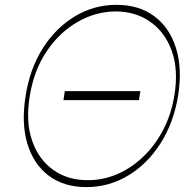

<svg xmlns="http://www.w3.org/2000/svg" viewBox="-20 -757 803 787"><path d="M710.2 -365.1Q691.8 -253.6 637.8 -169Q583.8 -84.5 505.1 -37.3Q426.5 9.9 333.8 9.9Q241.8 9.9 179.5 -37.1Q117.2 -84.2 92 -168.7Q66.8 -253.2 85.2 -365.1Q102.6 -476.2 155.9 -559.8Q209.2 -643.5 287.3 -690.3Q365.4 -737.2 457.4 -737.2Q550.1 -737.2 612.7 -690.3Q675.4 -643.5 701.5 -559.8Q727.6 -476.2 710.2 -365.1ZM694.6 -365.1Q712 -470.5 684.3 -547.8Q656.6 -625 596.2 -667.4Q535.9 -709.9 454.5 -710.2Q373.2 -709.9 299 -667.6Q224.8 -625.4 172.2 -548.1Q119.7 -470.9 102.3 -365.1Q84.5 -259.6 111.2 -181.6Q137.8 -103.7 197.8 -60.9Q257.8 -18.1 339.5 -18.5Q400.6 -18.1 458.5 -42.4Q516.3 -66.8 564.8 -112.4Q613.3 -158 647.4 -221.9Q681.5 -285.9 694.6 -365.1ZM555.4 -383.5 549.7 -346.6H240.1L245.7 -383.5Z"/></svg>

Font: Inter UI Thin
Style: Italic
Weight: 100
Italic angle: -9.39999°
Designer: Rasmus Andersson
Foundry: rsms
Version: 3.2;8d6f07862